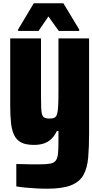

<svg xmlns="http://www.w3.org/2000/svg" viewBox="-20 -848 561 1166"><path d="M266 298Q234 298 198.5 296Q163 294 132.5 291Q102 288 79 284V148Q102 148 125 149Q148 150 171.5 150Q195 150 220 150Q262 150 285.5 145.5Q309 141 319.5 126Q330 111 332.5 83Q335 55 335 8V-52H325Q313 -26 294 -6.5Q275 13 248.5 22.5Q222 32 186 32Q139 32 110.5 18Q82 4 67 -25.5Q52 -55 47 -100.5Q42 -146 42 -208V-615H229V-275Q229 -225 230 -195.5Q231 -166 236 -151.5Q241 -137 252 -132.5Q263 -128 281 -128Q300 -128 311 -133.5Q322 -139 327 -156.5Q332 -174 333.5 -208Q335 -242 335 -297V-615H521V-38Q521 46 515.5 109.5Q510 173 486.5 215Q463 257 410.5 277.5Q358 298 266 298ZM90 -660V-669L185 -828H365L461 -669V-660H337L274 -748L214 -660Z"/></svg>

Font: Farlight84_Sys_V01
Style: Bold
Weight: 700
Designer: Monotype Design Team, Nadine Chahine and Nizar Qandah
Foundry: Monotype Imaging Inc.
Version: Version 2.004;October 31, 2024;FontCreator 14.0.0.2814 64-bi